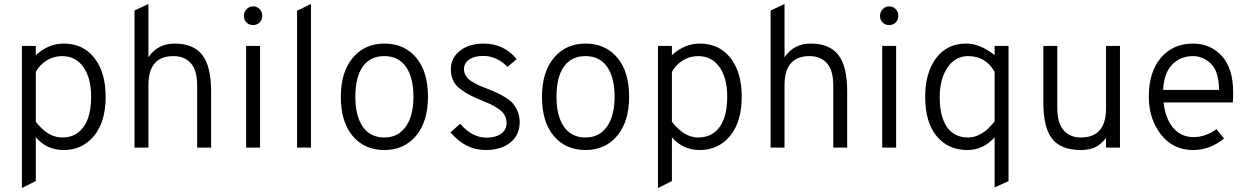

<svg xmlns="http://www.w3.org/2000/svg" viewBox="-20 -742 6268 965"><path d="M300 12Q215 12 160 -52V168L90 203V-511H160V-465Q224 -523 300 -523Q398 -523 454.5 -450.5Q511 -378 511 -256Q511 -130 452.5 -59Q394 12 300 12ZM292 -51Q362 -51 400 -104Q438 -157 438 -256Q438 -350 399 -405Q360 -460 292 -460Q251 -460 216 -439Q181 -418 160 -381V-130Q221 -51 292 -51Z M656 0V-689L726 -722V-454Q772 -523 858 -523Q952 -523 996.5 -466Q1041 -409 1041 -283V0H971V-312Q971 -389 939 -424.5Q907 -460 852 -460Q726 -460 726 -314V0Z M1252 -710Q1272 -710 1285 -696Q1298 -682 1298 -662Q1298 -642 1285 -629Q1272 -616 1252 -616Q1232 -616 1219 -629Q1206 -642 1206 -662Q1206 -682 1219.5 -696Q1233 -710 1252 -710ZM1217 0V-511H1287V0Z M1473 0V-688L1543 -722V0Z M1912 12Q1812 12 1752.5 -58.5Q1693 -129 1693 -255Q1693 -380 1753 -451.5Q1813 -523 1912 -523Q2012 -523 2071.5 -452.5Q2131 -382 2131 -256Q2131 -131 2071 -59.5Q2011 12 1912 12ZM1912 -51Q1981 -51 2019.5 -105.5Q2058 -160 2058 -256Q2058 -352 2020.5 -406Q1983 -460 1912 -460Q1841 -460 1803.5 -407.5Q1766 -355 1766 -255Q1766 -159 1803.5 -105Q1841 -51 1912 -51Z M2420 12Q2319 12 2244 -77L2293 -120Q2352 -50 2426 -50Q2470 -50 2498 -69.5Q2526 -89 2526 -124Q2526 -146 2516 -163.5Q2506 -181 2484.5 -195.5Q2463 -210 2446 -218Q2429 -226 2399 -238Q2363 -253 2340 -265Q2317 -277 2293 -295Q2269 -313 2257.5 -337.5Q2246 -362 2246 -393Q2246 -451 2292 -487Q2338 -523 2411 -523Q2512 -523 2577 -445L2531 -406Q2476 -461 2409 -461Q2365 -461 2338.5 -443Q2312 -425 2312 -394Q2312 -379 2319 -366Q2326 -353 2335 -344.5Q2344 -336 2363 -325.5Q2382 -315 2393 -310.5Q2404 -306 2429 -296Q2459 -284 2476 -276.5Q2493 -269 2518.5 -253.5Q2544 -238 2557.5 -222.5Q2571 -207 2581.5 -182.5Q2592 -158 2592 -128Q2592 -64 2545.5 -26Q2499 12 2420 12Z M2923 12Q2823 12 2763.5 -58.5Q2704 -129 2704 -255Q2704 -380 2764 -451.5Q2824 -523 2923 -523Q3023 -523 3082.5 -452.5Q3142 -382 3142 -256Q3142 -131 3082 -59.5Q3022 12 2923 12ZM2923 -51Q2992 -51 3030.5 -105.5Q3069 -160 3069 -256Q3069 -352 3031.5 -406Q2994 -460 2923 -460Q2852 -460 2814.5 -407.5Q2777 -355 2777 -255Q2777 -159 2814.5 -105Q2852 -51 2923 -51Z M3497 12Q3412 12 3357 -52V168L3287 203V-511H3357V-465Q3421 -523 3497 -523Q3595 -523 3651.5 -450.5Q3708 -378 3708 -256Q3708 -130 3649.5 -59Q3591 12 3497 12ZM3489 -51Q3559 -51 3597 -104Q3635 -157 3635 -256Q3635 -350 3596 -405Q3557 -460 3489 -460Q3448 -460 3413 -439Q3378 -418 3357 -381V-130Q3418 -51 3489 -51Z M3853 0V-689L3923 -722V-454Q3969 -523 4055 -523Q4149 -523 4193.5 -466Q4238 -409 4238 -283V0H4168V-312Q4168 -389 4136 -424.5Q4104 -460 4049 -460Q3923 -460 3923 -314V0Z M4449 -710Q4469 -710 4482 -696Q4495 -682 4495 -662Q4495 -642 4482 -629Q4469 -616 4449 -616Q4429 -616 4416 -629Q4403 -642 4403 -662Q4403 -682 4416.5 -696Q4430 -710 4449 -710ZM4414 0V-511H4484V0Z M4843 12Q4744 12 4687 -58.5Q4630 -129 4630 -255Q4630 -377 4685 -450Q4740 -523 4836 -523Q4906 -523 4979 -465V-511H5049V168L4979 200V-52Q4922 12 4843 12ZM4846 -51Q4876 -51 4904 -66Q4932 -81 4946 -95Q4960 -109 4979 -132V-381Q4934 -460 4846 -460Q4780 -460 4741.5 -401.5Q4703 -343 4703 -255Q4703 -156 4739.5 -103.5Q4776 -51 4846 -51Z M5539 0V-49Q5513 -15 5483.5 -1.5Q5454 12 5412 12Q5313 12 5268.5 -44Q5224 -100 5224 -226V-511H5294V-199Q5294 -123 5326 -87Q5358 -51 5412 -51Q5539 -51 5539 -197V-511H5609V0Z M5976 12Q5876 12 5815 -66Q5754 -144 5754 -256Q5754 -381 5815 -452Q5876 -523 5976 -523Q6064 -523 6121 -460.5Q6178 -398 6178 -276Q6178 -249 6176 -227H5828Q5837 -147 5876 -100Q5915 -53 5979 -53Q6040 -53 6094 -93L6132 -46Q6062 12 5976 12ZM5826 -290H6107Q6106 -383 6066.5 -421.5Q6027 -460 5976 -460Q5912 -460 5871 -417Q5830 -374 5826 -290Z"/></svg>

Font: Overpass Light
Style: Regular
Weight: 300
Designer: Delve Withrington, Thomas Jockin
Foundry: Delve Fonts
Version: Version 3.000;DELV;Overpass